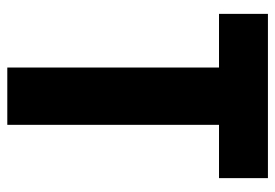

<svg xmlns="http://www.w3.org/2000/svg" viewBox="-134 -620 754 526"><g transform="rotate(90 243.0 -357.0)"><path d="M322 0H165V-580H18V-714H468V-580H322Z"/></g></svg>

Font: Noto Sans Tamil Condensed ExtraBold
Style: Regular
Weight: 800
Width: 3
Designer: Jelle Bosma - Monotype Design Team
Foundry: Monotype Imaging Inc.
Version: Version 2.004; ttfautohint (v1.8.4.7-5d5b)